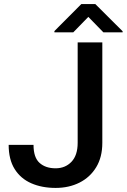

<svg xmlns="http://www.w3.org/2000/svg" viewBox="-20 -921 627 951"><path d="M364.7 -213.4V-710.9H486.8V-213.4Q486.8 -142.6 456.5 -92.8Q426.3 -43 374 -16.6Q321.8 9.8 255.4 9.8Q187.5 9.8 135 -13.2Q82.5 -36.1 52.7 -83.5Q22.9 -130.9 22.9 -203.6H146Q146 -141.1 175.8 -114.3Q205.6 -87.4 255.4 -87.4Q303.2 -87.4 334 -119.6Q364.7 -151.9 364.7 -213.4ZM452.1 -900.9 587.4 -766.1V-760.7H492.2L417.5 -837.4L342.8 -760.7H249.5V-767.1L382.8 -900.9Z"/></svg>

Font: Vazirmatn RD UI FD Medium
Style: Regular
Weight: 500
Designer: Saber Rastikerdar
Foundry: Saber Rastikerdar
Version: Version 33.003